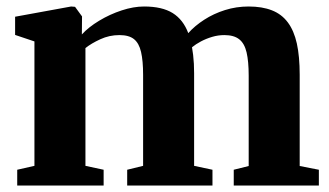

<svg xmlns="http://www.w3.org/2000/svg" viewBox="-20 -571 1012 591"><path d="M33 0V-48.5L86 -60.5V-443.5L26.5 -463.5V-519.5L199 -551L211 -550L232.5 -520.5L232 -465Q252.5 -487.5 285.2 -507.2Q318 -527 354.5 -539Q391 -551 423.5 -551Q479 -551 511.5 -530.8Q544 -510.5 559.5 -469Q579.5 -491.5 608.5 -510.2Q637.5 -529 672.5 -540Q707.5 -551 745 -551Q787 -551 817 -539.2Q847 -527.5 866 -502Q885 -476.5 893.8 -436.8Q902.5 -397 902.5 -341V-60L961.5 -48.5V0H699.5V-48.5L745.5 -60V-338Q745.5 -382 739 -409.8Q732.5 -437.5 716.2 -450.2Q700 -463 670.5 -463Q651.5 -463 633 -457.5Q614.5 -452 598.5 -443.5Q582.5 -435 571 -425.5Q573 -415 574.5 -401.8Q576 -388.5 576.8 -374.5Q577.5 -360.5 577.5 -345.5V-60.5L634 -48.5V0H371.5V-48.5L420.5 -60.5V-340.5Q420.5 -384 414.2 -411Q408 -438 392.5 -450.5Q377 -463 347.5 -463Q316.5 -463 288.8 -450.2Q261 -437.5 243 -423V-60.5L299 -48.5V0Z"/></svg>

Font: Merriweather 60pt ExtraBold
Style: Regular
Weight: 800
Version: Version 2.100